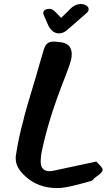

<svg xmlns="http://www.w3.org/2000/svg" viewBox="-20 -899 552 977"><path d="M280 -729Q248 -729 227 -767Q219 -784 213 -798.5Q207 -813 202 -824Q201 -827 200.5 -829.5Q200 -832 200 -833Q200 -842 208.5 -848Q217 -854 230 -854Q246 -854 259 -841L275 -825Q277 -822 291 -808Q309 -825 321.5 -837.5Q334 -850 341 -857Q360 -876 389 -879Q405 -879 419 -871Q431 -864 431 -852Q431 -842 422 -834Q394 -809 368.5 -787Q343 -765 320 -745Q301 -729 280 -729ZM272 58Q174 58 110 -1Q86 -22 73 -44.5Q60 -67 60 -93Q60 -98 60 -102.5Q60 -107 61 -109Q69 -161 78.5 -204.5Q88 -248 98 -283Q107 -327 164 -513Q170 -536 180 -569.5Q190 -603 203 -647Q210 -670 223 -679.5Q236 -689 261 -687Q263 -687 266 -687Q269 -687 271 -686Q273 -685 276 -685Q279 -685 281 -685Q345 -681 345 -623Q345 -606 341 -593Q337 -577 329 -554.5Q321 -532 310 -504Q226 -292 193 -130Q187 -105 187 -78Q187 -28 232 -28Q243 -28 246 -29L470 -77Q483 -64 492.5 -53.5Q502 -43 502 -36Q502 -27 494 -19Q490 -15 481.5 -8.5Q473 -2 460 8Q458 9 454 15Q449 20 446 21L418 29Q383 39 341.5 48.5Q300 58 272 58Z"/></svg>

Font: Mansalva
Style: Regular
Weight: 400
Designer: Carolina Short
Foundry: Carolina Short
Version: Version 2.112; ttfautohint (v1.8.4.7-5d5b)